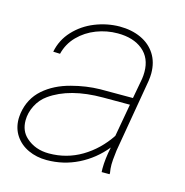

<svg xmlns="http://www.w3.org/2000/svg" viewBox="-87 -619 685 711"><g transform="rotate(15 256.0 -264.0)"><path d="M361.3 0 360.8 -13.2Q360.8 -50.3 370.6 -96.7Q329.6 -46.4 273.2 -18.3Q216.8 9.8 152.3 9.8Q113.8 9.8 82 -4.9Q50.3 -19.5 31.7 -47.1Q13.2 -74.7 13.2 -111.3Q13.2 -118.2 15.1 -133.8Q24.4 -190.9 65.4 -227.1Q106.4 -263.2 168.5 -279.3Q223.6 -293.9 276.9 -294.9H402.3L416.5 -372.1Q418.5 -384.3 418.5 -398.9Q418.5 -452.6 382.6 -482.2Q346.7 -511.7 286.6 -511.7Q244.6 -511.7 205.3 -496.6Q166 -481.4 137.5 -452.4Q108.9 -423.3 99.1 -383.3L72.8 -384.3Q82 -431.2 114.5 -466.1Q147 -501 192.6 -519.3Q238.3 -537.6 286.6 -538.1Q333 -538.1 368.7 -521.7Q404.3 -505.4 424.3 -474.4Q444.3 -443.4 444.3 -400.4Q444.3 -388.2 441.9 -371.1L394 -91.8L390.1 -55.7Q389.2 -43 389.2 -37.1Q389.2 -20.5 392.1 -4.4L391.6 0ZM375.5 -142.6 397.9 -268.1H295.4Q167.5 -268.1 93.3 -215.3Q68.4 -197.8 54 -169.7Q39.6 -141.6 39.6 -112.3Q39.6 -71.8 66.4 -47.9Q101.6 -16.1 154.3 -16.1Q222.2 -16.1 279.3 -50Q336.4 -84 375.5 -142.6Z"/></g></svg>

Font: Mardoto Thin
Style: Italic
Weight: 250
Italic angle: -12°
Designer: Christian Robertson, Vahan Hovhannisyan
Foundry: Google
Version: Version 1.000